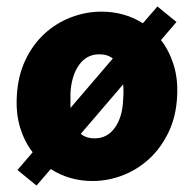

<svg xmlns="http://www.w3.org/2000/svg" viewBox="-20 -548 600 594"><path d="M230 -134Q246 -120 273 -120Q312 -120 335.5 -153Q359 -186 361 -240Q363 -266 361 -287ZM329 -367Q313 -380 287 -380Q248 -380 224.5 -347Q201 -314 198 -260Q198 -247 198 -236Q198 -225 198 -214ZM478 -424Q503 -392 517 -348Q531 -304 528 -250Q525 -188 501.5 -139Q478 -90 441.5 -56.5Q405 -23 359.5 -5.5Q314 12 266 12Q195 12 137 -25L93 26L34 -22L81 -77Q56 -109 42.5 -152.5Q29 -196 32 -250Q35 -312 58 -361Q81 -410 117.5 -443.5Q154 -477 200 -494.5Q246 -512 294 -512Q365 -512 422 -476L467 -528L526 -480Z"/></svg>

Font: Kilde Sans Black
Style: Regular
Weight: 900
Italic angle: -3°
Designer: Paul D. Hunt
Foundry: Adobe Systems Incorporated
Version: Version 1.050;PS Version 1.000;hotconv 1.0.70;makeotf.lib2.5